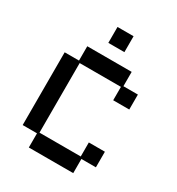

<svg xmlns="http://www.w3.org/2000/svg" viewBox="-193 -925 971 1056"><g transform="rotate(30 293.0 -397.0)"><path d="M525 -177V-78H433V12H151V-78H60V-540H151V-631H433V-540H525V-445H423V-530H161V-88H423V-177ZM242 -705V-806H344V-705Z"/></g></svg>

Font: Pixelify Sans
Style: Regular
Weight: 400
Designer: Stefie Justprince
Foundry: Typecalism Foundryline
Version: Version 1.000;February 13, 2025;FontCreator 15.0.0.3015 64-b